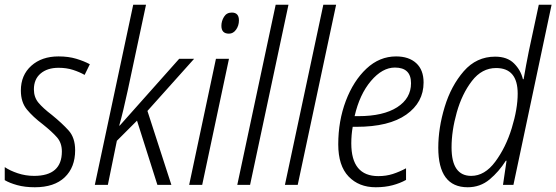

<svg xmlns="http://www.w3.org/2000/svg" viewBox="-23 -780 2347 810"><path d="M294 -146Q294 -199 266.5 -229.5Q239 -260 196 -295Q158 -324 139 -347Q120 -370 120 -403Q120 -446 148.5 -470Q177 -494 224 -494Q258 -494 285.5 -485Q313 -476 334 -464L356 -509Q332 -522 299 -532Q266 -542 224 -542Q153 -542 109 -502.5Q65 -463 65 -398Q65 -349 90.5 -318Q116 -287 157 -256Q197 -224 217.5 -200.5Q238 -177 238 -141Q238 -38 121 -38Q85 -38 52 -49Q19 -60 -3 -75V-20Q17 -8 49.5 1Q82 10 124 10Q206 10 250 -32Q294 -74 294 -146Z M432 0 470 -186 555 -271 641 0H700L599 -312L796 -532H733L482 -250H480Q489 -282 497.5 -317.5Q506 -353 516 -399L593 -760H539L377 0Z M985 -694Q985 -727 955 -727Q933 -727 922 -709Q911 -691 911 -671Q911 -638 943 -638Q961 -638 973 -655Q985 -672 985 -694ZM830 0 943 -532H888L775 0Z M1032 0 1194 -760H1140L978 0Z M1233 0 1395 -760H1341L1179 0Z M1690 -21V-70Q1662 -55 1634 -46Q1606 -37 1573 -37Q1459 -37 1459 -175Q1459 -211 1465 -245H1481Q1618 -245 1691 -296.5Q1764 -348 1764 -432Q1764 -485 1733 -513.5Q1702 -542 1648 -542Q1578 -542 1523 -490.5Q1468 -439 1436 -354.5Q1404 -270 1404 -171Q1404 -81 1447.5 -35.5Q1491 10 1562 10Q1601 10 1633 1.5Q1665 -7 1690 -21ZM1643 -495Q1711 -495 1711 -429Q1711 -365 1652.5 -327.5Q1594 -290 1489 -290H1473Q1494 -382 1542 -438.5Q1590 -495 1643 -495Z M1882 -158Q1882 -228 1904 -306Q1926 -384 1968 -438.5Q2010 -493 2070 -493Q2161 -493 2161 -385Q2161 -321 2136 -239.5Q2111 -158 2066.5 -98Q2022 -38 1965 -38Q1882 -38 1882 -158ZM2111 -102H2114L2099 0H2143L2304 -760H2250L2208 -564Q2202 -535 2196.5 -505Q2191 -475 2186 -446H2183Q2174 -484 2145.5 -512.5Q2117 -541 2066 -541Q1987 -541 1933.5 -479.5Q1880 -418 1853 -329Q1826 -240 1826 -157Q1826 10 1950 10Q2003 10 2042.5 -23Q2082 -56 2111 -102Z"/></svg>

Font: Noto Sans UI SemiCondensed Light
Style: Italic
Weight: 300
Width: 4
Designer: Monotype Design Team
Foundry: Monotype Imaging Inc.
Version: 1.001